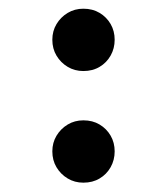

<svg xmlns="http://www.w3.org/2000/svg" viewBox="-20 -423 373 430"><path d="M166.7 -263.9Q147.2 -263.9 131.6 -273.3Q116 -282.6 106.6 -298.3Q97.2 -313.9 97.2 -334Q97.2 -353.5 106.6 -369.1Q116 -384.7 131.6 -394.1Q147.2 -403.5 166.7 -403.5Q187.5 -403.5 203.1 -394.1Q218.8 -384.7 227.8 -369.1Q236.8 -353.5 236.8 -334Q236.8 -314.6 227.8 -298.6Q218.8 -282.6 203.1 -273.3Q187.5 -263.9 166.7 -263.9ZM166.7 -13.9Q147.2 -13.9 131.6 -23.3Q116 -32.6 106.6 -48.3Q97.2 -63.9 97.2 -84Q97.2 -103.5 106.6 -119.1Q116 -134.7 131.6 -144.1Q147.2 -153.5 166.7 -153.5Q187.5 -153.5 203.1 -144.1Q218.8 -134.7 227.8 -119.1Q236.8 -103.5 236.8 -84Q236.8 -64.6 227.8 -48.6Q218.8 -32.6 203.1 -23.3Q187.5 -13.9 166.7 -13.9Z"/></svg>

Font: Afacad Flux SemiBold
Style: Regular
Weight: 600
Designer: Kristian Moeller
Foundry: Dicotype
Version: Version 1.100